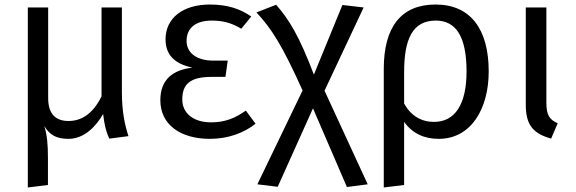

<svg xmlns="http://www.w3.org/2000/svg" viewBox="-20 -601 2547 849"><path d="M548 1C532 -48 519 -108 519 -193V-568H429V-175C390 -96 339 -66 283 -66C231 -66 193 -92 193 -167V-568H103V228L192 217V99C192 33 188 -3 176 -44C199 -4 230 13 283 13C353 13 405 -43 436 -97C441 -57 445 -30 463 12Z M908 -581C790 -581 712 -522 712 -427C712 -357 754 -318 831 -302C746 -292 689 -251 689 -158C689 -49 779 13 908 13C988 13 1059 -13 1110 -54L1067 -112C1022 -80 977 -60 914 -60C833 -60 786 -102 786 -161C786 -231 823 -261 916 -261H977L987 -333H923C850 -333 805 -367 805 -420C805 -477 845 -510 917 -510C971 -510 1008 -497 1047 -474L1091 -528C1043 -561 988 -581 908 -581Z M1415 -200 1588 -568 1494 -579 1368 -271C1303 -442 1258 -515 1201 -580L1114 -546C1182 -473 1228 -400 1318 -201L1118 214L1208 225L1364 -122L1514 226L1606 214Z M1906 -581C1754 -581 1677 -482 1677 -296V228L1767 217V-62C1804 -10 1857 13 1920 13C2063 13 2141 -120 2141 -285C2141 -473 2060 -581 1906 -581ZM1899 -62C1843 -62 1797 -89 1767 -143V-282C1767 -428 1804 -510 1907 -510C1996 -510 2043 -440 2043 -285C2043 -138 1991 -62 1899 -62Z M2396 -568H2305V-137C2305 -50 2336 -11 2417 12L2446 -56C2410 -72 2396 -91 2396 -148Z"/></svg>

Font: Glow Sans SC Normal Book
Style: Regular
Weight: 500
Designer: Ryoko NISHIZUKA (kana, bopomofo & ideographs); Paul D. Hunt (Latin, Greek & Cyrillic); Sandoll Communications, Soo-young
Version: Version 0.93